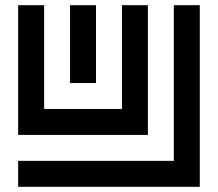

<svg xmlns="http://www.w3.org/2000/svg" viewBox="-20 -720 840 740"><path d="M650 -100H50V0H750V-700H650ZM550 -200V-700H450V-300H150V-700H50V-200ZM250 -700V-400H350V-700Z"/></svg>

Font: Mourier
Style: Regular
Weight: 400
Designer: Eric Mourier
Foundry: Velvetyne Type Foundry
Version: Version 2.000;hotconv 1.0.109;makeotfexe 2.5.65596